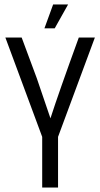

<svg xmlns="http://www.w3.org/2000/svg" viewBox="-20 -840 449 860"><path d="M218 -820H285L225 -713H179ZM240 0H169V-227L4 -672H77L145 -489Q149 -478 206 -310Q243 -425 333 -672H405L240 -227Z"/></svg>

Font: Khand
Style: Regular
Weight: 400
Designer: Devanagari: Sanchit Sawaria, Jyotish Sonowal; Latin: Satya Rajpurohit
Foundry: Indian Type Foundry
Version: Version 1.101;PS 1.0;hotconv 1.0.78;makeotf.lib2.5.61930; tt